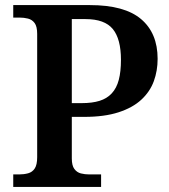

<svg xmlns="http://www.w3.org/2000/svg" viewBox="-20 -734 665 754"><path d="M32 0V-49H55Q74 -49 90.5 -53.5Q107 -58 116.5 -72.5Q126 -87 126 -117V-601Q126 -630 116 -643.5Q106 -657 90 -661Q74 -665 56 -665H32V-714H333Q469 -714 534 -659Q599 -604 599 -503Q599 -456 584 -415Q569 -374 535 -342.5Q501 -311 445.5 -293Q390 -275 311 -275H262V-112Q262 -84 272 -70.5Q282 -57 297.5 -53Q313 -49 331 -49H377V0ZM301 -329Q342 -329 371 -338Q400 -347 419 -367.5Q438 -388 446.5 -420.5Q455 -453 455 -499Q455 -581 423 -620Q391 -659 316 -659H262V-329Z"/></svg>

Font: Noto Serif Hebrew SemiBold
Style: Regular
Weight: 600
Version: Version 2.003